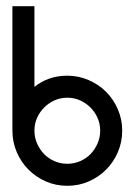

<svg xmlns="http://www.w3.org/2000/svg" viewBox="-20 -599 434 619"><path d="M197 -355Q233 -355 265.5 -341Q298 -327 322 -303Q346 -279 360 -246.5Q374 -214 374 -178Q374 -141 360 -108.5Q346 -76 322 -52Q298 -28 266 -14Q234 0 197 0Q160 0 128 -14Q96 -28 72 -52Q48 -76 34 -108.5Q20 -141 20 -178V-579H91V-319Q136 -355 197 -355ZM197 -284Q175 -284 156 -275.5Q137 -267 122.5 -252.5Q108 -238 99.5 -219Q91 -200 91 -178Q91 -156 99.5 -136.5Q108 -117 122 -102.5Q136 -88 155.5 -79.5Q175 -71 197 -71Q219 -71 238.5 -79.5Q258 -88 272 -102.5Q286 -117 294.5 -136.5Q303 -156 303 -178Q303 -200 294.5 -219Q286 -238 271.5 -252.5Q257 -267 238 -275.5Q219 -284 197 -284Z"/></svg>

Font: Googee
Style: Regular
Weight: 400
Designer: Peter Wiegel
Foundry: CATFonts Peter Wiegel
Version: 1.000